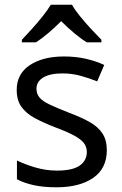

<svg xmlns="http://www.w3.org/2000/svg" viewBox="-20 -786 519 816"><path d="M434 -148Q434 -70 376 -30Q318 10 220 10Q164 10 123.5 1Q83 -8 52 -24V-104Q84 -88 129.5 -74.5Q175 -61 222 -61Q289 -61 319 -82.5Q349 -104 349 -140Q349 -160 338 -176Q327 -192 298.5 -208Q270 -224 217 -244Q165 -264 128 -284Q91 -304 71 -332Q51 -360 51 -404Q51 -472 106.5 -509Q162 -546 252 -546Q301 -546 343.5 -536.5Q386 -527 423 -510L393 -440Q359 -454 322 -464Q285 -474 246 -474Q192 -474 163.5 -456.5Q135 -439 135 -409Q135 -387 148 -371.5Q161 -356 191.5 -341.5Q222 -327 273 -307Q324 -288 360 -268Q396 -248 415 -219.5Q434 -191 434 -148ZM286 -766Q298 -744 320.5 -716.5Q343 -689 367.5 -662.5Q392 -636 411 -617V-606H349Q323 -622 295 -645.5Q267 -669 240 -696Q213 -669 186 -646Q159 -623 133 -606H73V-617Q92 -637 115.5 -663Q139 -689 161 -716.5Q183 -744 196 -766Z"/></svg>

Font: Noto Sans IKEA
Style: Regular
Weight: 400
Designer: Monotype Design Team
Foundry: Monotype Imaging Inc.
Version: Version 2.001